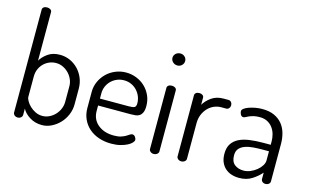

<svg xmlns="http://www.w3.org/2000/svg" viewBox="-92 -1021 2085 1285"><g transform="rotate(15 951.0 -378.0)"><path d="M95 -763Q109 -763 118.5 -756.5Q128 -750 128 -739V-403Q145 -432 178 -455.5Q211 -479 261 -479Q298 -479 330.5 -464.5Q363 -450 387.5 -424.5Q412 -399 426 -365Q440 -331 440 -292V-183Q440 -146 425.5 -111.5Q411 -77 386.5 -51Q362 -25 330 -9Q298 7 263 7Q216 7 179 -16Q142 -39 126 -70V-26Q126 -16 117 -8Q108 0 95 0Q81 0 72 -8Q63 -16 63 -26V-739Q63 -750 72 -756.5Q81 -763 95 -763ZM375 -292Q375 -316 365 -339Q355 -362 338 -379.5Q321 -397 298.5 -408Q276 -419 250 -419Q227 -419 205.5 -410.5Q184 -402 166.5 -385.5Q149 -369 138.5 -345.5Q128 -322 128 -292V-152Q128 -141 137.5 -124Q147 -107 163.5 -91Q180 -75 202.5 -64Q225 -53 251 -53Q276 -53 298.5 -64Q321 -75 338 -93Q355 -111 365 -134.5Q375 -158 375 -183Z M720 -479Q757 -479 791 -465.5Q825 -452 850.5 -428Q876 -404 891.5 -370.5Q907 -337 907 -297Q907 -268 899.5 -252Q892 -236 880 -228Q868 -220 852 -218.5Q836 -217 820 -217H594V-180Q594 -120 637 -85Q680 -50 746 -50Q776 -50 795 -56Q814 -62 827 -69.5Q840 -77 849 -83.5Q858 -90 866 -90Q878 -90 886 -79Q894 -68 894 -59Q894 -50 883.5 -38.5Q873 -27 853.5 -17Q834 -7 806.5 0Q779 7 744 7Q697 7 657.5 -6.5Q618 -20 589.5 -45Q561 -70 545 -105Q529 -140 529 -183V-295Q529 -332 544 -365.5Q559 -399 585 -424.5Q611 -450 646 -464.5Q681 -479 720 -479ZM794 -265Q824 -265 834 -271.5Q844 -278 844 -299Q844 -323 835 -345.5Q826 -368 809.5 -386Q793 -404 770 -414.5Q747 -425 719 -425Q693 -425 670.5 -415.5Q648 -406 631 -389.5Q614 -373 604 -350.5Q594 -328 594 -303V-265Z M1037 -473Q1051 -473 1060.5 -466.5Q1070 -460 1070 -449V-26Q1070 -16 1060.5 -8Q1051 0 1037 0Q1023 0 1014 -8Q1005 -16 1005 -26V-449Q1005 -460 1014 -466.5Q1023 -473 1037 -473ZM1037 -696Q1055 -696 1067.5 -684Q1080 -672 1080 -655Q1080 -638 1067.5 -625.5Q1055 -613 1037 -613Q1018 -613 1005 -625.5Q992 -638 992 -655Q992 -672 1005 -684Q1018 -696 1037 -696Z M1393 -419Q1368 -419 1344.5 -409Q1321 -399 1302.5 -380Q1284 -361 1272.5 -334Q1261 -307 1261 -273V-26Q1261 -16 1251.5 -8Q1242 0 1228 0Q1214 0 1205 -8Q1196 -16 1196 -26V-449Q1196 -460 1205 -466.5Q1214 -473 1228 -473Q1241 -473 1250 -466.5Q1259 -460 1259 -449V-400Q1276 -430 1310 -454.5Q1344 -479 1393 -479H1428Q1439 -479 1446.5 -470Q1454 -461 1454 -449Q1454 -437 1446.5 -428Q1439 -419 1428 -419Z M1662 -479Q1712 -479 1746.5 -463Q1781 -447 1802.5 -420Q1824 -393 1833.5 -358Q1843 -323 1843 -286V-26Q1843 -15 1834 -7.5Q1825 0 1811 0Q1798 0 1789.5 -7.5Q1781 -15 1781 -26V-70Q1755 -40 1718 -16.5Q1681 7 1630 7Q1601 7 1576.5 -1Q1552 -9 1533.5 -25.5Q1515 -42 1504.5 -66.5Q1494 -91 1494 -125Q1494 -166 1511 -192.5Q1528 -219 1558.5 -234.5Q1589 -250 1632 -256Q1675 -262 1727 -262H1778V-286Q1778 -310 1771.5 -334Q1765 -358 1751 -377.5Q1737 -397 1714.5 -409.5Q1692 -422 1660 -422Q1635 -422 1617.5 -417.5Q1600 -413 1587.5 -407.5Q1575 -402 1567 -397.5Q1559 -393 1553 -393Q1540 -393 1533.5 -405Q1527 -417 1527 -428Q1527 -438 1539 -447Q1551 -456 1570.5 -463Q1590 -470 1614 -474.5Q1638 -479 1662 -479ZM1778 -217H1736Q1701 -217 1669.5 -214.5Q1638 -212 1613 -203Q1588 -194 1573.5 -177Q1559 -160 1559 -131Q1559 -87 1584 -67.5Q1609 -48 1646 -48Q1670 -48 1693.5 -58Q1717 -68 1736 -83.5Q1755 -99 1766.5 -117.5Q1778 -136 1778 -153Z"/></g></svg>

Font: AkaAcidDosis
Style: Regular
Weight: 400
Designer: Edgar Tolentino, Pablo Impallari, Igino Marini, Aka-Acid
Foundry: Edgar Tolentino, Pablo Impallari, Igino Marini, Cyberella
Version: Version 1.007